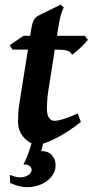

<svg xmlns="http://www.w3.org/2000/svg" viewBox="-20 -594 394 816"><path d="M353.5 -424.8Q346.7 -415.5 333 -401.9Q319.3 -388.2 305.7 -376.5Q292 -364.7 286.1 -361.3Q280.3 -375 263.2 -379.2Q246.1 -383.3 214.8 -383.3H32.7L21.5 -402.3L80.1 -441.9H339.8ZM323.7 -75.7Q270 -33.2 218.3 -6.6Q166.5 20 139.6 20Q109.9 20 83.3 -7.6Q56.6 -35.2 56.6 -78.1Q56.6 -96.7 57.9 -116Q59.1 -135.3 63.5 -162.1L110.8 -459Q116.7 -497.1 124 -509.3Q131.3 -521.5 144.5 -528.3L237.8 -574.2L251.5 -562Q247.6 -558.6 240.5 -536.4Q233.4 -514.2 226.6 -470.2L185.1 -207Q182.1 -188 180.7 -167Q179.2 -146 179.2 -136.2Q179.2 -106 188.2 -93.3Q197.3 -80.6 210.9 -80.6Q241.2 -80.6 310.5 -111.8ZM216.3 107.9Q216.3 142.1 188.2 168Q160.2 193.8 115.7 200.2Q71.3 206.5 22.9 183.1L22 149.4Q62.5 166 88.4 156Q114.3 146 114.3 127Q114.3 117.2 104.2 110.6Q94.2 104 79.6 105Q95.7 73.7 107.2 37.8Q118.7 2 123 -25.4L170.9 -24.4Q169.9 -15.1 166.7 0Q163.6 15.1 160.2 29.1Q156.7 43 155.3 47.9Q186 48.3 201.2 66.2Q216.3 84 216.3 107.9Z"/></svg>

Font: Gentium Plus
Style: Bold Italic
Weight: 700
Italic angle: -8°
Designer: Victor Gaultney, Annie Olsen, Iska Routamaa, Becca Hirsbrunner
Foundry: SIL International
Version: Version 6.101